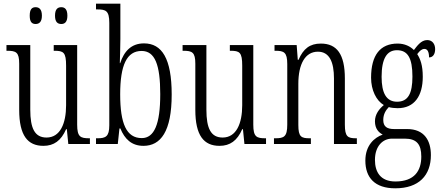

<svg xmlns="http://www.w3.org/2000/svg" viewBox="-20 -780 2388 1040"><path d="M312 -650C331 -650 345 -661 345 -695C345 -730 331 -741 312 -741C292 -741 278 -730 278 -695C278 -661 292 -650 312 -650ZM173 -650C192 -650 207 -661 207 -695C207 -730 192 -741 173 -741C153 -741 141 -730 141 -695C141 -661 153 -650 173 -650ZM215 10C272 10 311 -18 338 -80H342L350 0H467V-31H464C416 -31 398 -38 398 -105V-536H271V-505H274C324 -505 338 -497 338 -424V-210C338 -111 306 -35 232 -35C168 -35 144 -85 144 -186V-536H15V-505H19C67 -505 84 -497 84 -435V-185C84 -46 130 10 215 10Z M757 10C850 10 910 -67 910 -268C910 -463 857 -545 760 -545C691 -545 652 -502 631 -438H629C630 -474 632 -533 632 -569V-760H500V-729H507C553 -729 572 -722 572 -656V-101C572 -40 552 -31 508 -31H500V0H618L627 -84H632C655 -28 692 10 757 10ZM748 -32C665 -32 631 -110 631 -269C631 -428 667 -504 747 -504C819 -504 848 -430 848 -270C848 -106 815 -32 748 -32Z M1169 10C1226 10 1265 -18 1292 -80H1296L1304 0H1421V-31H1418C1370 -31 1352 -38 1352 -105V-536H1225V-505H1228C1278 -505 1292 -497 1292 -424V-210C1292 -111 1260 -35 1186 -35C1122 -35 1098 -85 1098 -186V-536H969V-505H973C1021 -505 1038 -497 1038 -435V-185C1038 -46 1084 10 1169 10Z M1464 0H1664V-31H1658C1612 -31 1596 -38 1596 -103V-326C1596 -433 1633 -500 1702 -500C1765 -500 1789 -443 1789 -355V0H1913V-31H1909C1864 -31 1848 -39 1848 -105V-355C1848 -486 1805 -544 1718 -544C1658 -544 1623 -516 1597 -456H1593L1587 -536H1467V-505H1472C1518 -505 1536 -497 1536 -433V-105C1536 -39 1518 -31 1471 -31H1464Z M2121 240C2249 240 2314 170 2314 60C2314 -18 2279 -81 2185 -81H2114C2077 -81 2056 -94 2056 -130C2056 -163 2071 -184 2086 -200C2097 -196 2120 -194 2134 -194C2225 -194 2270 -261 2270 -364C2270 -427 2257 -460 2240 -487C2255 -507 2266 -515 2279 -515C2296 -515 2304 -498 2304 -469C2326 -469 2337 -488 2337 -514C2337 -540 2323 -563 2294 -563C2260 -563 2238 -529 2222 -509C2202 -529 2172 -544 2134 -544C2040 -544 1990 -482 1990 -359C1990 -292 2018 -235 2059 -211C2034 -190 2011 -161 2011 -123C2011 -82 2032 -62 2053 -51C2008 -35 1959 7 1959 90C1959 182 2010 240 2121 240ZM2131 -229C2073 -229 2047 -275 2047 -364C2047 -463 2076 -508 2130 -508C2188 -508 2214 -467 2214 -365C2214 -273 2190 -229 2131 -229ZM2122 203C2040 203 2011 151 2011 86C2011 11 2054 -29 2103 -29H2173C2237 -29 2262 2 2262 68C2262 144 2226 203 2122 203Z"/></svg>

Font: Noto Serif Tamil ExtraCondensed Light
Style: Italic
Weight: 300
Width: 2
Italic angle: -12°
Designer: Indian Type Foundry, Tom Grace, and the Monotype Design Team
Foundry: Monotype Imaging Inc.
Version: Version 2.003